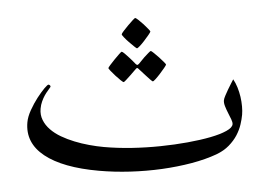

<svg xmlns="http://www.w3.org/2000/svg" viewBox="-39 -449 737 517"><g transform="rotate(5 330.0 -190.0)"><path d="M616.2 -165Q616.2 -152.3 614 -137.7Q611.8 -123 605.5 -107.9Q599.1 -92.8 587.4 -78.4Q575.7 -64 556.6 -52.7Q528.8 -36.6 492.2 -23.4Q455.6 -10.3 414.3 -0.7Q373 8.8 329.6 13.9Q286.1 19 245.1 19Q147.5 19 94.7 -9.8Q42 -38.6 42 -94.2Q42 -109.4 48.6 -127.9Q55.2 -146.5 63.7 -162.6Q72.3 -178.7 79.8 -189.5Q87.4 -200.2 89.8 -200.2Q91.8 -200.2 93.8 -198.7Q95.7 -197.3 95.7 -195.3Q95.7 -194.3 95.2 -193.8Q93.3 -189.9 89.6 -184.1Q85.9 -178.2 82.5 -170.7Q79.1 -163.1 76.7 -153.8Q74.2 -144.5 74.2 -133.8Q74.2 -117.2 82.3 -104Q90.3 -90.8 103.8 -81.1Q117.2 -71.3 135 -64.7Q152.8 -58.1 172.6 -54Q192.4 -49.8 213.1 -47.9Q233.9 -45.9 252.9 -45.9Q289.1 -45.9 328.1 -50Q367.2 -54.2 405 -61.5Q442.9 -68.8 476.8 -78.1Q510.7 -87.4 536.6 -97.4Q562.5 -107.4 577.6 -117.7Q592.8 -127.9 592.8 -137.2Q592.8 -142.1 588.4 -149.7Q584 -157.2 578.4 -166Q572.8 -174.8 568.4 -183.6Q564 -192.4 564 -199.2Q564 -204.1 566.7 -212.2Q569.3 -220.2 572.5 -229Q575.7 -237.8 579.1 -245.8Q582.5 -253.9 584 -257.8Q591.3 -249 597.4 -237.1Q603.5 -225.1 607.7 -212.4Q611.8 -199.7 614 -187.3Q616.2 -174.8 616.2 -165ZM350.6 -366.7Q350.6 -364.7 346.2 -356.9Q341.8 -349.1 336.4 -340.6Q331.1 -332 325.7 -325.2Q320.3 -318.4 318.4 -318.4Q317.4 -318.4 310.3 -323Q303.2 -327.6 295.2 -333.5Q287.1 -339.4 280.8 -345Q274.4 -350.6 274.4 -352.5Q274.4 -354.5 279.1 -362.1Q283.7 -369.6 289.6 -377.9Q295.4 -386.2 300.5 -392.8Q305.7 -399.4 306.6 -399.4Q308.6 -399.4 315.9 -394.8Q323.2 -390.1 330.8 -384.3Q338.4 -378.4 344.5 -373Q350.6 -367.7 350.6 -366.7ZM400.4 -281.7Q400.4 -279.8 396 -272Q391.6 -264.2 386.2 -255.6Q380.9 -247.1 375.7 -240.2Q370.6 -233.4 368.7 -233.4Q367.7 -233.4 361.1 -238Q354.5 -242.7 347.2 -248.5Q338.4 -254.9 327.6 -263.7Q325.7 -265.6 323.7 -265.6Q322.3 -265.6 320.3 -262.7Q312.5 -252 306.6 -243.7Q301.3 -236.3 296.6 -230.5Q292 -224.6 290.5 -224.6Q289.1 -224.6 282 -229.2Q274.9 -233.9 267.1 -240Q259.3 -246.1 252.9 -251.7Q246.6 -257.3 246.6 -258.8Q246.6 -260.3 251.2 -267.8Q255.9 -275.4 261.5 -283.7Q267.1 -292 272.2 -298.8Q277.3 -305.7 278.3 -305.7Q280.8 -305.7 287.4 -301Q293.9 -296.4 300.8 -291Q309.1 -284.7 318.4 -276.4Q321.8 -273.9 323.2 -273.9Q324.7 -273.9 327.6 -277.3Q334.5 -287.6 340.3 -295.9Q345.7 -302.7 350.3 -308.6Q355 -314.5 356.4 -314.5Q357.9 -314.5 365 -309.8Q372.1 -305.2 379.9 -299.3Q387.7 -293.5 394 -288.1Q400.4 -282.7 400.4 -281.7Z"/></g></svg>

Font: Scheherazade Rohingya
Style: Regular
Weight: 400
Designer: SIL International
Foundry: SIL International
Version: Version 2.000 (build 440/429)